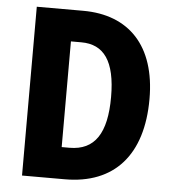

<svg xmlns="http://www.w3.org/2000/svg" viewBox="-52 -813 727 809"><g transform="rotate(5 312.0 -408.0)"><path d="M578 -419C578 -644 461 -765 267 -765H71V-51H252C460 -51 578 -181 578 -419ZM416 -413C416 -260 367 -185 260 -185H227V-632H271C366 -632 416 -566 416 -413Z"/></g></svg>

Font: Noto Sans Tamil UI Condensed ExtraBold
Style: Regular
Weight: 800
Width: 3
Designer: Jelle Bosma - Monotype Design Team
Foundry: Monotype Imaging Inc.
Version: Version 2.004